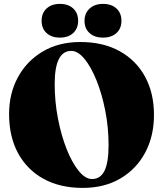

<svg xmlns="http://www.w3.org/2000/svg" viewBox="-20 -926 817 962"><path d="M382.5 -715.5Q496.5 -715.5 579.2 -669.8Q662 -624 706.8 -541.8Q751.5 -459.5 751.5 -350Q751.5 -244.5 707.8 -162Q664 -79.5 583.8 -32Q503.5 15.5 394.5 15.5Q280.5 15.5 197.8 -30.2Q115 -76 70.2 -159Q25.5 -242 25.5 -354.5Q25.5 -457.5 69.8 -539Q114 -620.5 194.2 -668Q274.5 -715.5 382.5 -715.5ZM524 -199Q524 -287 507.5 -371Q491 -455 463.8 -522.8Q436.5 -590.5 403.5 -630.8Q370.5 -671 337 -671Q254 -671 254 -505.5Q254 -416.5 270.5 -331.5Q287 -246.5 314.2 -178.2Q341.5 -110 374.5 -69.5Q407.5 -29 441 -29Q483.5 -29 503.8 -70.8Q524 -112.5 524 -199ZM280 -737.5Q238.5 -737.5 213.5 -760.2Q188.5 -783 188.5 -821.5Q188.5 -860.5 213.5 -883.5Q238.5 -906.5 280 -906.5Q322 -906.5 346.8 -883.5Q371.5 -860.5 371.5 -821.5Q371.5 -783.5 346.8 -760.5Q322 -737.5 280 -737.5ZM496 -737.5Q454 -737.5 428.8 -760.2Q403.5 -783 403.5 -821.5Q403.5 -860 429 -883.2Q454.5 -906.5 496 -906.5Q538.5 -906.5 563.5 -883.5Q588.5 -860.5 588.5 -821.5Q588.5 -783.5 563.5 -760.5Q538.5 -737.5 496 -737.5Z"/></svg>

Font: Fraunces 72pt S000 Black
Style: Regular
Weight: 900
Version: Version 1.000; ttfautohint (v1.8.3)